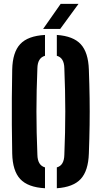

<svg xmlns="http://www.w3.org/2000/svg" viewBox="-20 -994 540 1022"><path d="M219.5 8Q128.5 3 87.8 -40.8Q47 -84.5 45 -177Q43.5 -258.5 43 -329.8Q42.5 -401 43 -472Q43.5 -543 45 -623.5Q47 -716 87.8 -759.5Q128.5 -803 219.5 -808V-697Q180 -686 179 -630.5Q174 -510.5 174 -401.2Q174 -292 179 -170.5Q180 -114 219.5 -103ZM282.5 8V-103Q321.5 -113.5 322.5 -170.5Q327.5 -291 327.5 -400.2Q327.5 -509.5 322.5 -630.5Q321.5 -686.5 282.5 -697V-808Q370 -802 410 -758.5Q450 -715 453 -623.5Q456 -542.5 457 -471.5Q458 -400.5 457 -329.2Q456 -258 453 -177Q450 -85 410 -41.5Q370 2 282.5 8ZM209.5 -840 303 -973.5H398L300.5 -840Z"/></svg>

Font: Big Shoulders Stencil Text ExtraBold
Style: Regular
Weight: 800
Designer: Patric King
Foundry: XO Type Co
Version: Version 1.000